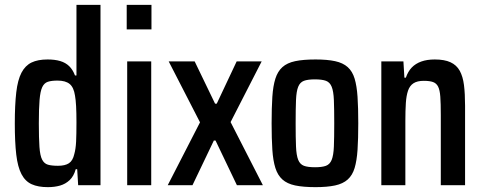

<svg xmlns="http://www.w3.org/2000/svg" viewBox="-20 -763 1988 791"><path d="M177 8Q137 8 110.5 -4Q84 -16 68.5 -45.5Q53 -75 47 -126Q41 -177 41 -254Q41 -331 47 -382.5Q53 -434 68.5 -463.5Q84 -493 110 -505.5Q136 -518 176 -518Q206 -518 228 -511.5Q250 -505 265 -490.5Q280 -476 289 -452H295V-743H394V0H302L298 -66H292Q284 -37 267 -21Q250 -5 227.5 1.5Q205 8 177 8ZM219 -80Q248 -80 264 -90.5Q280 -101 286 -128Q292 -149 293.5 -179Q295 -209 295 -259Q295 -299 293.5 -326Q292 -353 289 -369Q284 -403 267 -417Q250 -431 217 -431Q192 -431 177 -426Q162 -421 154 -404Q146 -387 143 -351.5Q140 -316 140 -255Q140 -194 142.5 -158Q145 -122 153.5 -105.5Q162 -89 177.5 -84.5Q193 -80 219 -80Z M502 -642V-743H604V-642ZM504 0V-510H603V0Z M671 0 804 -259 675 -510H782L866 -336H873L955 -510H1058L930 -260L1063 0H956L868 -184H861L773 0Z M1280 8Q1229 8 1196 1Q1163 -6 1143.5 -23.5Q1124 -41 1114.5 -71Q1105 -101 1102 -146Q1099 -191 1099 -255Q1099 -319 1102 -364Q1105 -409 1114.5 -439Q1124 -469 1143.5 -486.5Q1163 -504 1196 -511Q1229 -518 1280 -518Q1328 -518 1360.5 -511Q1393 -504 1412.5 -486.5Q1432 -469 1441 -439Q1450 -409 1453 -364Q1456 -319 1456 -255Q1456 -191 1453 -146Q1450 -101 1441 -71Q1432 -41 1412.5 -23.5Q1393 -6 1360.5 1Q1328 8 1280 8ZM1278 -74Q1307 -74 1323 -80Q1339 -86 1346.5 -104.5Q1354 -123 1355.5 -159Q1357 -195 1357 -255Q1357 -315 1355.5 -351Q1354 -387 1346.5 -405.5Q1339 -424 1323 -430Q1307 -436 1277 -436Q1248 -436 1232 -430Q1216 -424 1208.5 -405.5Q1201 -387 1199.5 -351Q1198 -315 1198 -255Q1198 -195 1199.5 -159Q1201 -123 1208.5 -104.5Q1216 -86 1232 -80Q1248 -74 1278 -74Z M1551 0V-510H1642L1646 -443H1652Q1661 -469 1676.5 -485Q1692 -501 1715.5 -509.5Q1739 -518 1771 -518Q1811 -518 1836 -506.5Q1861 -495 1874 -471.5Q1887 -448 1891.5 -412.5Q1896 -377 1896 -327V0H1796V-289Q1796 -337 1794 -364.5Q1792 -392 1785 -406Q1778 -420 1764 -425Q1750 -430 1726 -430Q1699 -430 1683.5 -420Q1668 -410 1661 -389.5Q1654 -369 1652 -338.5Q1650 -308 1650 -265V0Z"/></svg>

Font: Saira Condensed SemiBold
Style: Regular
Weight: 600
Width: 3
Designer: Hector Gatti with collaboration of the Omnibus-Type team
Foundry: Omnibus-Type
Version: Version 1.100